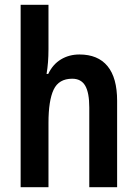

<svg xmlns="http://www.w3.org/2000/svg" viewBox="-20 -780 572 800"><path d="M182 -575Q182 -518 174 -472H181Q200 -512 234 -532.5Q268 -553 311 -553Q388 -553 428 -504.5Q468 -456 468 -360V0H352V-332Q352 -394 335 -423Q318 -452 281 -452Q225 -452 203.5 -406.5Q182 -361 182 -268V0H66V-760H182Z"/></svg>

Font: Noto Sans Condensed SemiBold
Style: Regular
Weight: 600
Width: 3
Designer: Monotype Design Team
Foundry: Monotype Imaging Inc.
Version: Version 2.013; ttfautohint (v1.8.4.7-5d5b)